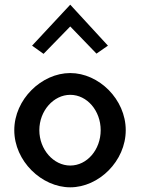

<svg xmlns="http://www.w3.org/2000/svg" viewBox="-20 -797 608 820"><path d="M117 -602 166 -567 280 -684 392 -568 441 -602 280 -777ZM148 -241C148 -324 209 -392 280 -392C352 -392 410 -324 410 -241C410 -158 352 -90 280 -90C209 -90 148 -158 148 -241ZM41 -241C41 -109 158 3 280 3C402 3 517 -109 517 -241C517 -373 402 -485 280 -485C158 -485 41 -373 41 -241Z"/></svg>

Font: Bluebird
Style: LiNrw
Weight: 300
Designer: Jasper
Foundry: Cannot Into Space Fonts
Version: Version 0.98